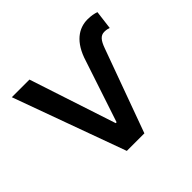

<svg xmlns="http://www.w3.org/2000/svg" viewBox="-135 -716 878 878"><g transform="rotate(-45 304.5 -276.5)"><path d="M28.4 -545.5 226.6 0H340.2L487.2 -403.4C500.4 -440 514.2 -458.1 539.1 -458.1C554.7 -458.1 564.6 -454.2 568.9 -452.8L580.3 -543.7C566.8 -548.7 547.2 -552.6 525.2 -552.6C468 -552.6 413.7 -517.8 384.9 -422.9L286.2 -125.7H280.5L142.4 -545.5Z"/></g></svg>

Font: Magic Ui Pro Medium
Style: Regular
Weight: 500
Designer: Stefan Endress, Andreas Faust
Version: Version 1.000;FEAKit 1.0